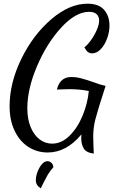

<svg xmlns="http://www.w3.org/2000/svg" viewBox="-20 -739 625 1040"><path d="M420 9Q420 -4 421 -11Q340 87 238 87Q181 87 134 57Q87 27 59.5 -30Q32 -87 32 -164Q32 -290 95.5 -420Q159 -550 257.5 -634.5Q356 -719 454 -719Q515 -719 544 -685.5Q573 -652 573 -601Q573 -565 560 -530Q547 -495 525.5 -472.5Q504 -450 479 -450Q466 -450 456 -457.5Q446 -465 437 -483Q452 -493 471 -519Q490 -545 503.5 -575Q517 -605 517 -628Q517 -649 503.5 -662Q490 -675 463 -675Q390 -675 311.5 -589.5Q233 -504 180.5 -380.5Q128 -257 128 -153Q128 -94 146 -50.5Q164 -7 194.5 16Q225 39 262 39Q314 39 357.5 -4.5Q401 -48 428 -114Q455 -180 461 -246Q412 -256 354 -256Q336 -256 288 -254Q297 -289 316.5 -305.5Q336 -322 368 -322Q392 -322 417 -315.5Q442 -309 480 -296Q522 -280 552 -274Q508 -138 496.5 -92.5Q485 -47 485 -1L486 46Q488 74 488 93Q447 88 433.5 65Q420 42 420 9ZM174 237Q174 217 183 192.5Q192 168 206.5 151Q221 134 237 134Q250 134 259.5 144Q269 154 269 167Q250 188 238.5 208Q227 228 216 250Q205 272 201 281Q174 265 174 237Z"/></svg>

Font: Dancing Script
Style: Bold
Weight: 700
Designer: Pablo Impallari
Foundry: Pablo Impallari
Version: Version 2.000